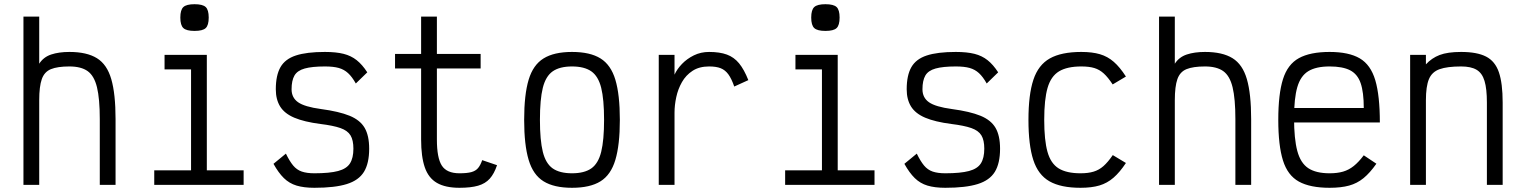

<svg xmlns="http://www.w3.org/2000/svg" viewBox="-20 -879 7240 913"><path d="M91.5 0V-800H166.5V-576Q186.5 -607.5 223.2 -619.8Q260 -632 310 -632Q393 -632 441 -602.2Q489 -572.5 509.2 -502.5Q529.5 -432.5 529.5 -312.5V0H454.5V-312.5Q454.5 -409.5 441.2 -464Q428 -518.5 396.8 -540.8Q365.5 -563 310 -563Q253.5 -563 222.2 -550.2Q191 -537.5 178.8 -502.8Q166.5 -468 166.5 -402.5V0Z M888.5 0V-596L935.5 -549H762.5V-618H963.5V0ZM713.5 0V-69H1138.5V0ZM905 -732Q866.5 -732 852 -745.5Q837.5 -759 837.5 -795.5Q837.5 -832 852 -845.5Q866.5 -859 905 -859Q944 -859 958.2 -845.5Q972.5 -832 972.5 -795.5Q972.5 -759 958.2 -745.5Q944 -732 905 -732Z M1475 14Q1425 14 1390.2 3.5Q1355.5 -7 1329.8 -32.2Q1304 -57.5 1280.5 -100L1339.5 -148.5Q1357 -112.5 1374 -92Q1391 -71.5 1415 -63.2Q1439 -55 1475 -55Q1547.5 -55 1587.8 -65.8Q1628 -76.5 1644.2 -102Q1660.5 -127.5 1660.5 -172Q1660.5 -212.5 1646.8 -235.2Q1633 -258 1599 -270Q1565 -282 1503.5 -289.5Q1426.5 -299.5 1379.8 -319.2Q1333 -339 1312.2 -372.5Q1291.5 -406 1291.5 -454.5Q1291.5 -521 1313.8 -559.8Q1336 -598.5 1387 -615.2Q1438 -632 1525 -632Q1578 -632 1613.8 -623Q1649.5 -614 1676.2 -592.8Q1703 -571.5 1726.5 -535L1672 -482Q1654 -514 1635.2 -531.2Q1616.5 -548.5 1591 -555.8Q1565.5 -563 1525 -563Q1463.5 -563 1428.8 -553.2Q1394 -543.5 1380.2 -519.8Q1366.5 -496 1366.5 -454.5Q1366.5 -414.5 1397.5 -392.8Q1428.5 -371 1506.5 -360.5Q1592.5 -349 1642.5 -328.5Q1692.5 -308 1714 -271Q1735.5 -234 1735.5 -172Q1735.5 -102.5 1710.8 -62Q1686 -21.5 1629.2 -3.8Q1572.5 14 1475 14Z M2165 14Q2098 14 2057.8 -9.2Q2017.5 -32.5 2000 -83.2Q1982.5 -134 1982.5 -215.5V-553.5H1858.5V-622.5H1982.5V-800H2057.5V-622.5H2265.5V-553.5H2057.5V-215.5Q2057.5 -128 2081 -91.5Q2104.5 -55 2165 -55Q2200.5 -55 2221 -60.5Q2241.5 -66 2253 -79.5Q2264.5 -93 2273 -117.5L2343.5 -93.5Q2330 -53 2309 -29.5Q2288 -6 2253.5 4Q2219 14 2165 14Z M2700 14Q2614.5 14 2564.8 -16.8Q2515 -47.5 2493.8 -118.8Q2472.5 -190 2472.5 -309Q2472.5 -429 2493.8 -499.8Q2515 -570.5 2564.8 -601.2Q2614.5 -632 2700 -632Q2786 -632 2835.5 -601.2Q2885 -570.5 2906.2 -499.8Q2927.5 -429 2927.5 -309Q2927.5 -190 2906.2 -118.8Q2885 -47.5 2835.5 -16.8Q2786 14 2700 14ZM2700 -55Q2758.5 -55 2791.8 -78.2Q2825 -101.5 2838.8 -157Q2852.5 -212.5 2852.5 -309Q2852.5 -406.5 2838.8 -461.5Q2825 -516.5 2791.8 -539.8Q2758.5 -563 2700 -563Q2641.5 -563 2608.2 -539.8Q2575 -516.5 2561.2 -461.5Q2547.5 -406.5 2547.5 -309Q2547.5 -212.5 2561.2 -157Q2575 -101.5 2608.2 -78.2Q2641.5 -55 2700 -55Z M3112.5 0V-618H3187.5V-524Q3199.5 -550.5 3223 -575Q3246.5 -599.5 3279.5 -615.8Q3312.5 -632 3352 -632Q3402.5 -632 3436.5 -619.5Q3470.5 -607 3494.5 -577.8Q3518.5 -548.5 3538.5 -498L3471.5 -467.5Q3458.5 -505 3443.5 -525.5Q3428.5 -546 3407.2 -554.5Q3386 -563 3352 -563Q3305 -563 3273.2 -542.2Q3241.5 -521.5 3222.8 -488.5Q3204 -455.5 3195.8 -417.2Q3187.5 -379 3187.5 -343.5V0Z M3888.5 0V-596L3935.5 -549H3762.5V-618H3963.5V0ZM3713.5 0V-69H4138.5V0ZM3905 -732Q3866.5 -732 3852 -745.5Q3837.5 -759 3837.5 -795.5Q3837.5 -832 3852 -845.5Q3866.5 -859 3905 -859Q3944 -859 3958.2 -845.5Q3972.5 -832 3972.5 -795.5Q3972.5 -759 3958.2 -745.5Q3944 -732 3905 -732Z M4475 14Q4425 14 4390.2 3.5Q4355.5 -7 4329.8 -32.2Q4304 -57.5 4280.5 -100L4339.5 -148.5Q4357 -112.5 4374 -92Q4391 -71.5 4415 -63.2Q4439 -55 4475 -55Q4547.5 -55 4587.8 -65.8Q4628 -76.5 4644.2 -102Q4660.5 -127.5 4660.5 -172Q4660.5 -212.5 4646.8 -235.2Q4633 -258 4599 -270Q4565 -282 4503.5 -289.5Q4426.5 -299.5 4379.8 -319.2Q4333 -339 4312.2 -372.5Q4291.5 -406 4291.5 -454.5Q4291.5 -521 4313.8 -559.8Q4336 -598.5 4387 -615.2Q4438 -632 4525 -632Q4578 -632 4613.8 -623Q4649.5 -614 4676.2 -592.8Q4703 -571.5 4726.5 -535L4672 -482Q4654 -514 4635.2 -531.2Q4616.5 -548.5 4591 -555.8Q4565.5 -563 4525 -563Q4463.5 -563 4428.8 -553.2Q4394 -543.5 4380.2 -519.8Q4366.5 -496 4366.5 -454.5Q4366.5 -414.5 4397.5 -392.8Q4428.5 -371 4506.5 -360.5Q4592.5 -349 4642.5 -328.5Q4692.5 -308 4714 -271Q4735.5 -234 4735.5 -172Q4735.5 -102.5 4710.8 -62Q4686 -21.5 4629.2 -3.8Q4572.5 14 4475 14Z M5118 14Q5024.5 14 4970.5 -16.8Q4916.5 -47.5 4893.5 -118.5Q4870.5 -189.5 4870.5 -309Q4870.5 -429 4894 -499.8Q4917.5 -570.5 4972.2 -601.2Q5027 -632 5122 -632Q5174 -632 5210.5 -621.2Q5247 -610.5 5276.2 -585Q5305.5 -559.5 5334 -515L5271 -477.5Q5249 -511 5228.8 -529.5Q5208.5 -548 5183.8 -555.5Q5159 -563 5122 -563Q5054.5 -563 5016 -539.8Q4977.5 -516.5 4961.5 -461.5Q4945.5 -406.5 4945.5 -309Q4945.5 -212.5 4961 -157Q4976.5 -101.5 5014.2 -78.2Q5052 -55 5118 -55Q5154.5 -55 5180.2 -62.8Q5206 -70.5 5227.2 -89.2Q5248.5 -108 5271.5 -141.5L5334 -104Q5305 -60 5275 -34Q5245 -8 5208 3Q5171 14 5118 14Z M5491.5 0V-800H5566.5V-576Q5586.5 -607.5 5623.2 -619.8Q5660 -632 5710 -632Q5793 -632 5841 -602.2Q5889 -572.5 5909.2 -502.5Q5929.5 -432.5 5929.5 -312.5V0H5854.5V-312.5Q5854.5 -409.5 5841.2 -464Q5828 -518.5 5796.8 -540.8Q5765.5 -563 5710 -563Q5653.5 -563 5622.2 -550.2Q5591 -537.5 5578.8 -502.8Q5566.5 -468 5566.5 -402.5V0Z M6302.5 14Q6210 14 6156.5 -15.5Q6103 -45 6080.8 -116Q6058.5 -187 6058.5 -309Q6058.5 -432 6080.8 -502.5Q6103 -573 6156.5 -602.5Q6210 -632 6302.5 -632Q6394 -632 6446 -601.5Q6498 -571 6519.8 -497.5Q6541.5 -424 6541.5 -296.5H6087.5V-365.5H6465Q6465 -440.5 6450.2 -483.5Q6435.5 -526.5 6400 -544.8Q6364.5 -563 6302.5 -563Q6238 -563 6201.2 -540.5Q6164.5 -518 6149 -464.8Q6133.5 -411.5 6133.5 -318Q6133.5 -218.5 6149 -161Q6164.5 -103.5 6201.2 -79.2Q6238 -55 6302.5 -55Q6339.5 -55 6366.8 -63Q6394 -71 6417.2 -89.5Q6440.5 -108 6465 -140.5L6525 -100.5Q6494.5 -57 6464 -32Q6433.5 -7 6395.2 3.5Q6357 14 6302.5 14Z M6685.5 0V-618H6760.5V-573Q6788 -603 6825.8 -617.5Q6863.5 -632 6928 -632Q7003.5 -632 7046.5 -610Q7089.5 -588 7107.5 -535.5Q7125.5 -483 7125.5 -391.5V0H7050.5V-391.5Q7050.5 -457 7039.2 -494.2Q7028 -531.5 7001.5 -547.2Q6975 -563 6928 -563Q6862 -563 6825.5 -550Q6789 -537 6774.8 -502.5Q6760.5 -468 6760.5 -402.5V0Z"/></svg>

Font: Victor Mono Thin
Style: Regular
Weight: 100
Monospace: yes
Designer: Rune Bjørnerås
Version: Version 1.561;gftools[0.9.30]